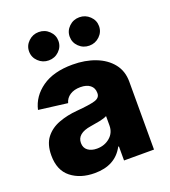

<svg xmlns="http://www.w3.org/2000/svg" viewBox="-141 -872 871 985"><g transform="rotate(-20 294.5 -379.5)"><path d="M208 9.8Q129.4 9.8 78.9 -30.3Q28.3 -70.3 28.3 -151.4Q28.3 -211.9 55.9 -247.6Q83.5 -283.2 129.6 -300.5Q175.8 -317.9 231 -322.3Q300.8 -328.1 330.3 -336.9Q359.9 -345.7 359.9 -370.6V-373Q359.9 -399.9 340.8 -415Q321.8 -430.2 287.6 -430.2Q253.4 -430.2 230.7 -415.3Q208 -400.4 201.2 -374.5L43.9 -394.5Q59.6 -463.9 122.3 -508.3Q185.1 -552.7 289.1 -552.7Q358.4 -552.7 413.8 -531.2Q469.2 -509.8 501.5 -469.2Q533.7 -428.7 533.7 -371.1V0H370.1V-76.7H366.2Q320.3 9.8 208 9.8ZM261.2 -104.5Q302.7 -104.5 332 -129.4Q361.3 -154.3 361.3 -194.3V-245.6Q346.7 -237.8 320.1 -232.4Q293.5 -227.1 270 -223.6Q192.9 -211.9 192.9 -159.7Q192.9 -132.8 211.9 -118.7Q231 -104.5 261.2 -104.5ZM183.6 -614.3Q150.9 -614.3 127.2 -637Q103.5 -659.7 103.5 -691.9Q103.5 -723.6 127.2 -746.3Q150.9 -769 183.6 -769Q216.8 -769 240.2 -746.3Q263.7 -723.6 263.7 -691.9Q263.7 -659.7 240.2 -637Q216.8 -614.3 183.6 -614.3ZM405.3 -614.3Q372.1 -614.3 348.6 -637Q325.2 -659.7 325.2 -691.9Q325.2 -723.6 348.6 -746.3Q372.1 -769 405.3 -769Q438 -769 461.7 -746.3Q485.4 -723.6 485.4 -691.9Q485.4 -659.7 461.7 -637Q438 -614.3 405.3 -614.3Z"/></g></svg>

Font: Inter Extra Bold
Style: Regular
Weight: 800
Designer: Rasmus Andersson
Foundry: rsms
Version: Version 4.000;git-3c8e0fc